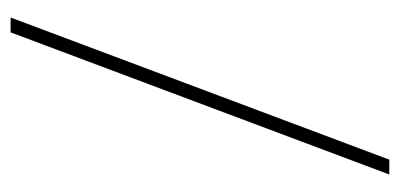

<svg xmlns="http://www.w3.org/2000/svg" viewBox="-216 -538 754 362"><g transform="rotate(-90 161.0 -357.0)"><path d="M309 -714 41 0H13L281 -714Z"/></g></svg>

Font: Noto Sans Armenian Thin
Style: Regular
Weight: 250
Version: Version 2.007